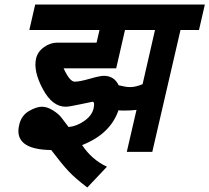

<svg xmlns="http://www.w3.org/2000/svg" viewBox="-20 -653 928 851"><path d="M284 -90Q318 -93 351.5 -115.5Q385 -138 394 -169Q402 -202 390 -202Q387 -202 337 -191Q287 -180 271 -180Q212 -180 170 -258Q127 -338 140 -394Q147 -424 175 -444Q203 -464 234 -464H408L421 -520H110L136 -633H888L862 -520H780L655 20H542L585 -166Q561 -163 535 -163Q512 -163 505 -164Q469 -59 344 -10Q386 54 454 86L367 178Q314 138 284 106Q254 74 207 12Q123 11 87.5 -17Q52 -45 65 -99Q74 -140 107 -160Q141 -180 166 -180Q189 -180 214.5 -164Q240 -148 252 -132Q272 -106 284 -90ZM612 -280 667 -520H534L495 -350H262Q289 -291 311 -291Q333 -291 378 -304Q423 -317 440 -317Q486 -317 506 -275Q538 -267 556 -267Q582 -267 612 -280Z"/></svg>

Font: Miedinger
Style: Bold-Italic
Weight: 700
Italic angle: -13°
Version: Version 001.000